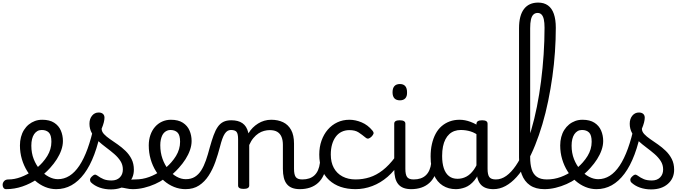

<svg xmlns="http://www.w3.org/2000/svg" viewBox="-107 -1444 5294 1483"><path d="M-60 17Q-74 17 -81 5.5Q-88 -6 -86.5 -20.5Q-85 -35 -74 -46.5Q-63 -58 -41 -58Q5 -58 53.5 -76Q102 -94 146 -124Q190 -154 221 -189Q243 -214 258.5 -239.5Q274 -265 282 -292.5Q290 -320 290 -349Q290 -401 270 -420.5Q250 -440 216 -440Q202 -440 195.5 -452Q189 -464 189.5 -479.5Q190 -495 197.5 -507Q205 -519 219 -519Q276 -519 311.5 -496Q347 -473 363 -435.5Q379 -398 379 -355Q379 -321 366.5 -285Q354 -249 332 -214.5Q310 -180 281 -148Q238 -100 183 -62.5Q128 -25 66.5 -4Q5 17 -60 17Z M327 17Q283 17 241.5 0Q200 -17 165 -48Q130 -79 103.5 -121.5Q77 -164 62 -214.5Q47 -265 47 -321Q47 -355 55 -385.5Q63 -416 78.5 -440.5Q94 -465 115.5 -482.5Q137 -500 163 -509.5Q189 -519 219 -519Q228 -519 232.5 -507Q237 -495 236 -479.5Q235 -464 229.5 -452Q224 -440 215 -440Q196 -440 181.5 -431.5Q167 -423 156.5 -407.5Q146 -392 140.5 -369.5Q135 -347 135 -319Q135 -262 153.5 -215Q172 -168 202.5 -133Q233 -98 269 -79Q305 -60 340 -60Q388 -60 429.5 -86Q471 -112 506 -164.5Q541 -217 569.5 -295.5Q598 -374 620 -478Q622 -487 637 -487.5Q652 -488 666 -481Q680 -474 677 -459Q655 -341 621.5 -251.5Q588 -162 543.5 -102.5Q499 -43 445 -13Q391 17 327 17Z M918 17Q894 17 869.5 11.5Q845 6 821.5 3.5Q798 1 773 12L794 -16Q829 -34 853.5 -43Q878 -52 897.5 -55Q917 -58 937 -58Q946 -58 948 -46.5Q950 -35 946 -20.5Q942 -6 934.5 5.5Q927 17 918 17ZM749 19Q703 19 663 5Q623 -9 595 -36Q588 -44 588.5 -56Q589 -68 603 -81Q614 -92 623 -94.5Q632 -97 643 -89Q669 -70 693.5 -60Q718 -50 755 -50Q795 -50 818.5 -73.5Q842 -97 842 -135Q842 -171 823.5 -200Q805 -229 775.5 -254.5Q746 -280 713 -304.5Q680 -329 650.5 -356Q621 -383 602.5 -415.5Q584 -448 584 -488Q584 -526 604 -550.5Q624 -575 655 -575Q676 -575 688 -564.5Q700 -554 700 -535Q700 -519 694.5 -497.5Q689 -476 678 -450Q678 -428 696 -408.5Q714 -389 742.5 -369.5Q771 -350 802.5 -328Q834 -306 862.5 -278.5Q891 -251 909 -215.5Q927 -180 927 -133Q927 -66 878.5 -23.5Q830 19 749 19Z M919 17Q900 17 893.5 5.5Q887 -6 891 -20.5Q895 -35 907 -46.5Q919 -58 938 -58Q994 -58 1045.5 -77Q1097 -96 1134 -124Q1148 -133 1158 -128Q1168 -123 1173 -110.5Q1178 -98 1176.5 -84.5Q1175 -71 1164 -64Q1132 -41 1090.5 -22.5Q1049 -4 1005 6.5Q961 17 919 17Z M1138 -121Q1160 -136 1179.5 -153.5Q1199 -171 1215 -189Q1237 -214 1252.5 -239.5Q1268 -265 1276 -292.5Q1284 -320 1284 -349Q1284 -401 1264 -420.5Q1244 -440 1210 -440Q1196 -440 1189.5 -452Q1183 -464 1183.5 -479.5Q1184 -495 1191.5 -507Q1199 -519 1213 -519Q1270 -519 1305.5 -496Q1341 -473 1357 -435.5Q1373 -398 1373 -355Q1373 -321 1360.5 -285Q1348 -249 1326 -214.5Q1304 -180 1275 -148Q1254 -124 1230 -103Q1206 -82 1180 -64Z M1326 17Q1280 17 1237.5 0Q1195 -17 1159.5 -48Q1124 -79 1097.5 -121.5Q1071 -164 1056.5 -214.5Q1042 -265 1042 -321Q1042 -364 1054.5 -400.5Q1067 -437 1090 -463.5Q1113 -490 1144.5 -504.5Q1176 -519 1213 -519Q1227 -519 1233.5 -507Q1240 -495 1239.5 -479.5Q1239 -464 1231 -452Q1223 -440 1209 -440Q1196 -440 1184 -435Q1172 -430 1162 -420.5Q1152 -411 1145.5 -397Q1139 -383 1135 -364.5Q1131 -346 1131 -323Q1131 -266 1148 -218Q1165 -170 1193.5 -134.5Q1222 -99 1257 -79.5Q1292 -60 1328 -60Q1369 -60 1398 -78Q1427 -96 1447.5 -128.5Q1468 -161 1483.5 -205.5Q1499 -250 1513 -304Q1528 -358 1542.5 -398Q1557 -438 1575 -464Q1593 -490 1618 -502.5Q1643 -515 1679 -515Q1693 -515 1699.5 -503.5Q1706 -492 1705.5 -477.5Q1705 -463 1697.5 -451.5Q1690 -440 1676 -440Q1662 -440 1650.5 -433Q1639 -426 1629 -411Q1619 -396 1610 -371Q1601 -346 1592 -310Q1577 -252 1556.5 -194Q1536 -136 1505 -88Q1474 -40 1430.5 -11.5Q1387 17 1326 17Z M2209 17Q2175 17 2150 7.5Q2125 -2 2109 -21.5Q2093 -41 2085.5 -70.5Q2078 -100 2078 -140V-326Q2078 -361 2067.5 -386.5Q2057 -412 2035 -425.5Q2013 -439 1976 -439Q1955 -439 1932.5 -433Q1910 -427 1889.5 -413.5Q1869 -400 1850.5 -378Q1832 -356 1818 -324V-11Q1818 2 1807 8.5Q1796 15 1774 15Q1753 15 1742.5 8.5Q1732 2 1732 -11V-369Q1732 -411 1720 -425.5Q1708 -440 1677 -440Q1662 -440 1655 -451.5Q1648 -463 1648 -477.5Q1648 -492 1656 -503.5Q1664 -515 1679 -515Q1706 -515 1727.5 -509.5Q1749 -504 1765.5 -492.5Q1782 -481 1793 -463.5Q1804 -446 1810 -422L1812 -414Q1826 -438 1845 -457Q1864 -476 1886.5 -490Q1909 -504 1934.5 -511.5Q1960 -519 1988 -519Q2040 -519 2079.5 -500Q2119 -481 2141.5 -440.5Q2164 -400 2164 -334V-140Q2164 -95 2177.5 -76.5Q2191 -58 2228 -58Q2242 -58 2249 -46.5Q2256 -35 2254.5 -20.5Q2253 -6 2242 5.5Q2231 17 2209 17Z M2209 17Q2195 17 2188.5 5.5Q2182 -6 2183.5 -20.5Q2185 -35 2196 -46.5Q2207 -58 2228 -58Q2258 -58 2281.5 -66Q2305 -74 2322 -90Q2339 -106 2349.5 -130Q2360 -154 2364 -186Q2366 -201 2379 -205.5Q2392 -210 2404.5 -205.5Q2417 -201 2415 -186Q2411 -133 2394 -94.5Q2377 -56 2350 -31.5Q2323 -7 2287.5 5Q2252 17 2209 17Z M2640 17Q2511 17 2435 -53Q2359 -123 2359 -250Q2359 -309 2376.5 -358Q2394 -407 2425 -443Q2456 -479 2498.5 -499Q2541 -519 2592 -519Q2638 -519 2686 -499Q2734 -479 2770 -435Q2781 -421 2778 -411.5Q2775 -402 2764 -390Q2751 -377 2740 -374Q2729 -371 2717 -381Q2689 -404 2662.5 -421.5Q2636 -439 2592 -439Q2559 -439 2532 -426Q2505 -413 2486.5 -388Q2468 -363 2458 -328.5Q2448 -294 2448 -250Q2448 -190 2471.5 -147Q2495 -104 2538.5 -81Q2582 -58 2640 -58Q2654 -58 2661.5 -46.5Q2669 -35 2669 -20.5Q2669 -6 2662 5.5Q2655 17 2640 17Z M2638 17Q2619 17 2610 5.5Q2601 -6 2601 -20.5Q2601 -35 2610.5 -46.5Q2620 -58 2639 -58Q2696 -58 2748 -74.5Q2800 -91 2849 -129Q2898 -167 2945 -230Q2951 -237 2963 -232Q2975 -227 2983.5 -216.5Q2992 -206 2985 -196Q2942 -126 2887 -78.5Q2832 -31 2768.5 -7Q2705 17 2638 17Z M3069 17Q3035 17 3010 7.5Q2985 -2 2969 -21.5Q2953 -41 2945.5 -70.5Q2938 -100 2938 -140V-489Q2938 -502 2948.5 -508.5Q2959 -515 2980 -515Q3002 -515 3013 -508.5Q3024 -502 3024 -489V-140Q3024 -95 3037.5 -76.5Q3051 -58 3088 -58Q3102 -58 3109 -46.5Q3116 -35 3114.5 -20.5Q3113 -6 3102 5.5Q3091 17 3069 17ZM2982 -669Q2954 -669 2939.5 -684.5Q2925 -700 2925 -731Q2925 -763 2939.5 -779Q2954 -795 2982 -795Q3009 -795 3023 -779Q3037 -763 3037 -731Q3038 -700 3023.5 -684.5Q3009 -669 2982 -669Z M3069 17Q3055 17 3048.5 5.5Q3042 -6 3043.5 -20.5Q3045 -35 3056 -46.5Q3067 -58 3088 -58Q3118 -58 3141.5 -66Q3165 -74 3182 -90Q3199 -106 3209.5 -130Q3220 -154 3224 -186Q3226 -201 3239 -205.5Q3252 -210 3264.5 -205.5Q3277 -201 3275 -186Q3271 -133 3254 -94.5Q3237 -56 3210 -31.5Q3183 -7 3147.5 5Q3112 17 3069 17Z M3414 17Q3357 17 3313 -10.5Q3269 -38 3244 -94Q3219 -150 3219 -235Q3219 -287 3229 -331Q3239 -375 3257.5 -410Q3276 -445 3303.5 -469Q3331 -493 3366 -506Q3401 -519 3443 -519Q3484 -519 3527 -503Q3570 -487 3604 -461V-386Q3564 -418 3527.5 -429Q3491 -440 3452 -440Q3426 -440 3403.5 -432Q3381 -424 3363.5 -408Q3346 -392 3333.5 -368Q3321 -344 3314.5 -312Q3308 -280 3308 -239Q3308 -184 3321 -144.5Q3334 -105 3360.5 -84Q3387 -63 3427 -63Q3463 -63 3494.5 -79.5Q3526 -96 3552.5 -132.5Q3579 -169 3598 -229L3614 -168Q3591 -91 3557.5 -51Q3524 -11 3486.5 3Q3449 17 3414 17ZM3704 17Q3670 17 3645 7.5Q3620 -2 3604 -21.5Q3588 -41 3580.5 -70.5Q3573 -100 3573 -140V-486Q3573 -501 3584 -508Q3595 -515 3617 -515Q3638 -515 3648.5 -508.5Q3659 -502 3659 -488V-140Q3659 -95 3672.5 -76.5Q3686 -58 3723 -58Q3732 -58 3736.5 -46.5Q3741 -35 3739.5 -20.5Q3738 -6 3729.5 5.5Q3721 17 3704 17Z M3704 17Q3685 17 3678.5 5.5Q3672 -6 3676 -20.5Q3680 -35 3692 -46.5Q3704 -58 3723 -58Q3765 -58 3803.5 -85.5Q3842 -113 3877 -164Q3912 -215 3941.5 -285Q3971 -355 3996 -439.5Q4021 -524 4040 -619.5Q4059 -715 4072 -816.5Q4085 -918 4092 -1023Q4099 -1128 4099 -1230Q4099 -1249 4112 -1258.5Q4125 -1268 4142.5 -1268Q4160 -1268 4173 -1258.5Q4186 -1249 4186 -1230Q4186 -1139 4179.5 -1043.5Q4173 -948 4159.5 -852Q4146 -756 4127 -663.5Q4108 -571 4082.5 -485Q4057 -399 4026.5 -323Q3996 -247 3960 -184.5Q3924 -122 3883.5 -77Q3843 -32 3798 -7.5Q3753 17 3704 17Z M4098 17Q4030 17 3986.5 -13Q3943 -43 3922.5 -98.5Q3902 -154 3902 -228V-1226Q3902 -1324 3940 -1374Q3978 -1424 4050 -1424Q4095 -1424 4125.5 -1402Q4156 -1380 4171 -1336.5Q4186 -1293 4186 -1230Q4186 -1211 4173 -1202Q4160 -1193 4142.5 -1193Q4125 -1193 4112 -1202Q4099 -1211 4099 -1230Q4099 -1269 4093.5 -1294Q4088 -1319 4076 -1331.5Q4064 -1344 4046 -1344Q4026 -1344 4013 -1331.5Q4000 -1319 3994 -1293Q3988 -1267 3988 -1226V-228Q3988 -176 3999.5 -137.5Q4011 -99 4039.5 -78.5Q4068 -58 4117 -58Q4131 -58 4137.5 -46.5Q4144 -35 4142.5 -20.5Q4141 -6 4130 5.5Q4119 17 4098 17Z M4098 17Q4079 17 4072.5 5.5Q4066 -6 4070 -20.5Q4074 -35 4086 -46.5Q4098 -58 4117 -58Q4173 -58 4224.5 -77Q4276 -96 4313 -124Q4327 -133 4337 -128Q4347 -123 4352 -110.5Q4357 -98 4355.5 -84.5Q4354 -71 4343 -64Q4311 -41 4269.5 -22.5Q4228 -4 4184 6.5Q4140 17 4098 17Z M4317 -121Q4339 -136 4358.5 -153.5Q4378 -171 4394 -189Q4416 -214 4431.5 -239.5Q4447 -265 4455 -292.5Q4463 -320 4463 -349Q4463 -401 4443 -420.5Q4423 -440 4389 -440Q4375 -440 4368.5 -452Q4362 -464 4362.5 -479.5Q4363 -495 4370.5 -507Q4378 -519 4392 -519Q4449 -519 4484.5 -496Q4520 -473 4536 -435.5Q4552 -398 4552 -355Q4552 -321 4539.5 -285Q4527 -249 4505 -214.5Q4483 -180 4454 -148Q4433 -124 4409 -103Q4385 -82 4359 -64Z M4500 17Q4456 17 4414.5 0Q4373 -17 4338 -48Q4303 -79 4276.5 -121.5Q4250 -164 4235 -214.5Q4220 -265 4220 -321Q4220 -355 4228 -385.5Q4236 -416 4251.5 -440.5Q4267 -465 4288.5 -482.5Q4310 -500 4336 -509.5Q4362 -519 4392 -519Q4401 -519 4405.5 -507Q4410 -495 4409 -479.5Q4408 -464 4402.5 -452Q4397 -440 4388 -440Q4369 -440 4354.5 -431.5Q4340 -423 4329.5 -407.5Q4319 -392 4313.5 -369.5Q4308 -347 4308 -319Q4308 -262 4326.5 -215Q4345 -168 4375.5 -133Q4406 -98 4442 -79Q4478 -60 4513 -60Q4561 -60 4602.5 -86Q4644 -112 4679 -164.5Q4714 -217 4742.5 -295.5Q4771 -374 4793 -478Q4795 -487 4810 -487.5Q4825 -488 4839 -481Q4853 -474 4850 -459Q4828 -341 4794.5 -251.5Q4761 -162 4716.5 -102.5Q4672 -43 4618 -13Q4564 17 4500 17Z M4922 19Q4876 19 4836 5Q4796 -9 4768 -36Q4761 -44 4761.5 -56Q4762 -68 4776 -81Q4787 -92 4796 -94.5Q4805 -97 4816 -89Q4842 -70 4866.5 -60Q4891 -50 4928 -50Q4968 -50 4991.5 -73.5Q5015 -97 5015 -135Q5015 -171 4996.5 -200Q4978 -229 4948.5 -254.5Q4919 -280 4886 -304.5Q4853 -329 4823.5 -356Q4794 -383 4775.5 -415.5Q4757 -448 4757 -488Q4757 -526 4777 -550.5Q4797 -575 4828 -575Q4849 -575 4861 -564.5Q4873 -554 4873 -535Q4873 -519 4867.5 -497.5Q4862 -476 4851 -450Q4851 -428 4869 -408.5Q4887 -389 4915.5 -369.5Q4944 -350 4975.5 -328Q5007 -306 5035.5 -278.5Q5064 -251 5082 -215.5Q5100 -180 5100 -133Q5100 -66 5051.5 -23.5Q5003 19 4922 19Z"/></svg>

Font: Playwrite BE WAL
Style: Regular
Weight: 400
Designer: Veronika Burian, José Scaglione
Foundry: TypeTogether
Version: Version 1.002